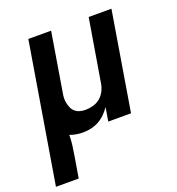

<svg xmlns="http://www.w3.org/2000/svg" viewBox="-144 -628 877 951"><g transform="rotate(-20 294.5 -152.5)"><path d="M-11 215 111 -520H231L181 -217Q178 -202 177 -187Q176 -172 179 -158Q182 -144 187.5 -131.5Q193 -119 203.5 -110Q214 -101 228 -97Q242 -93 257 -93Q277 -93 297.5 -98.5Q318 -104 334.5 -117.5Q351 -131 361 -150.5Q371 -170 374 -190L429 -520H549L463 0H343L355 -72Q342 -53 326 -37.5Q310 -22 290.5 -11.5Q271 -1 250 3.5Q229 8 208 8Q190 8 172.5 5Q155 2 139 -4Q139 23 135.5 51Q132 79 127 107L109 215Z"/></g></svg>

Font: Iosevka Aile Oblique
Style: Bold
Weight: 700
Italic angle: -9°
Designer: Belleve Invis
Foundry: Belleve Invis
Version: Version 31.1.0; ttfautohint (v1.8.4)